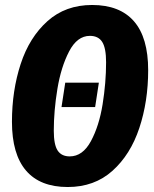

<svg xmlns="http://www.w3.org/2000/svg" viewBox="-20 -733 620 771"><path d="M575 -451Q575 -326 539.5 -219Q504 -112 431.5 -47Q359 18 252 18Q141 18 84.5 -48Q28 -114 28 -244Q28 -369 63 -476Q98 -583 170.5 -648Q243 -713 350 -713Q461 -713 518 -647.5Q575 -582 575 -451ZM196 -208Q196 -152 211.5 -128.5Q227 -105 260 -105Q312 -105 345 -166Q378 -227 392 -314Q406 -401 406 -483Q406 -540 390.5 -564.5Q375 -589 341 -589Q290 -589 257.5 -526.5Q225 -464 210.5 -376Q196 -288 196 -208ZM377 -401 362 -303H227L242 -401Z"/></svg>

Font: Fira Sans Extra Condensed ExtraBold
Style: Italic
Weight: 800
Width: 3
Italic angle: -8°
Designer: Carrois Corporate & Edenspiekermann AG
Foundry: Carrois Corporate GbR & Edenspiekermann AG
Version: Version 4.203